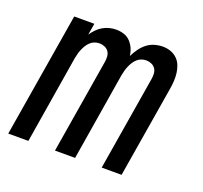

<svg xmlns="http://www.w3.org/2000/svg" viewBox="-98 -640 796 753"><g transform="rotate(20 300.0 -264.0)"><path d="M7 0 93 -520H177L169 -472Q177 -484 187.5 -495Q198 -506 211 -513.5Q224 -521 238 -524.5Q252 -528 266 -528Q283 -528 298.5 -523Q314 -518 325 -506.5Q336 -495 342.5 -480.5Q349 -466 351 -449Q359 -465 369.5 -480Q380 -495 394.5 -506.5Q409 -518 426.5 -523Q444 -528 461 -528Q478 -528 493.5 -522.5Q509 -517 520.5 -506Q532 -495 538 -480Q544 -465 546 -448.5Q548 -432 547 -415Q546 -398 543 -381L480 0H397L462 -394Q464 -406 463 -417.5Q462 -429 456 -437.5Q450 -446 439.5 -450.5Q429 -455 418 -455Q408 -455 398 -451.5Q388 -448 380 -440.5Q372 -433 366.5 -424Q361 -415 357 -405.5Q353 -396 350.5 -386.5Q348 -377 346 -367L286 0H202L267 -394Q269 -406 268 -417.5Q267 -429 261 -437.5Q255 -446 244.5 -450.5Q234 -455 223 -455Q213 -455 203 -451.5Q193 -448 185 -440.5Q177 -433 171.5 -424Q166 -415 162 -405.5Q158 -396 155.5 -386.5Q153 -377 151 -367L91 0Z"/></g></svg>

Font: Iosevka SS04 Extended
Style: Italic
Weight: 400
Width: 7
Italic angle: -9°
Monospace: yes
Designer: Belleve Invis
Foundry: Belleve Invis
Version: Version 19.0.0; ttfautohint (v1.8.4)